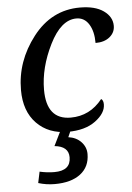

<svg xmlns="http://www.w3.org/2000/svg" viewBox="-55 -587 597 869"><g transform="rotate(-5 243.5 -153.0)"><path d="M400.9 -125Q411.1 -118.7 411.1 -100.1Q411.1 -60.1 364 -25.1Q316.9 9.8 237.8 9.8Q150.4 9.8 96.7 -45.4Q43 -100.6 43 -196.8Q43 -327.6 127.4 -436.8Q211.9 -545.9 340.8 -545.9Q409.7 -545.9 448.2 -518.6Q486.8 -491.2 486.8 -450.2Q486.8 -419.9 462.6 -399.9Q438.5 -379.9 397.9 -379.9Q397.9 -433.1 377.4 -465.6Q356.9 -498 320.8 -498Q251 -498 199 -393.6Q147 -289.1 147 -189Q147 -53.2 256.8 -53.2Q344.2 -53.2 400.9 -125ZM237.8 34.2Q273.9 39.1 295.9 62.5Q317.9 85.9 317.9 117.2Q317.9 175.3 275.6 207.8Q233.4 240.2 158.7 240.2Q120.1 240.2 84 229L94.7 178.2Q128.9 186 161.6 186Q235.8 186 235.8 125Q235.8 75.2 171.9 68.8L210 -8.8H256.8Z"/></g></svg>

Font: Droid Serif
Style: Italic
Weight: 400
Italic angle: -12°
Designer: Monotype Design team
Foundry: Monotype Imaging Inc.
Version: Version 1.03